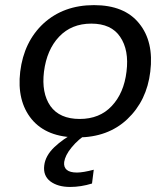

<svg xmlns="http://www.w3.org/2000/svg" viewBox="-20 -534 654 761"><path d="M257.8 207Q209 207 179.2 184.6Q150.4 162.1 155.3 122.1Q159.7 83.5 195.3 49.3Q213.4 32.2 233.6 18.1Q253.9 3.9 276.4 -7.3L327.6 -4.9Q291 17.1 264.2 49.8Q250.5 66.4 243.4 80.8Q236.3 95.2 234.4 107.9Q231.9 128.4 244.6 139.2Q257.3 149.9 285.2 149.9Q309.1 149.9 351.6 138.7L344.7 193.4Q300.8 207 257.8 207ZM287.1 10.7Q165.5 10.7 105.5 -61.5Q46.4 -133.8 60.1 -250Q74.7 -368.7 152.3 -440.9Q231.9 -513.7 352.5 -513.7Q473.6 -513.7 531.7 -440.9Q590.3 -368.7 575.7 -250Q562 -134.8 484.4 -61.5Q407.7 10.7 287.1 10.7ZM295.9 -62.5Q375 -62.5 422.9 -113.8Q471.2 -165 481.4 -250Q492.2 -335.4 456.1 -388.2Q420.9 -440.4 341.8 -440.4Q263.2 -440.4 213.9 -388.2Q165.5 -336.9 154.3 -250Q144 -165.5 179.7 -113.8Q216.3 -62.5 295.9 -62.5Z"/></svg>

Font: Ride
Style: Italic
Weight: 400
Version: Version 3.000